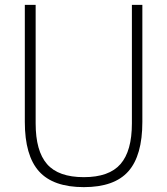

<svg xmlns="http://www.w3.org/2000/svg" viewBox="-20 -760 688 789"><path d="M324.5 9Q198.5 9 140.2 -56Q82 -121 82 -259V-740H126.5V-253Q126.5 -139.5 173.2 -85.8Q220 -32 324.5 -32Q428.5 -32 475.2 -85.8Q522 -139.5 522 -253V-740H565V-259Q565 -121 507.5 -56Q450 9 324.5 9Z"/></svg>

Font: Encode Sans SemiCondensed SemiCondensed ExtraLight
Style: Regular
Weight: 200
Width: 4
Designer: Multiple Designers
Foundry: Impallari Type
Version: Version 3.000; ttfautohint (v1.8.3) -l 8 -r 50 -G 200 -x 14 